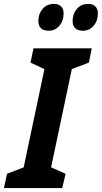

<svg xmlns="http://www.w3.org/2000/svg" viewBox="-60 -961 520 981"><path d="M-24 -73 61 -106 167 -608 96 -641 111 -714H409L394 -641L307 -608L201 -106L275 -73L258 0H-40ZM136 -854Q136 -890 157.5 -915.5Q179 -941 216 -941Q239 -941 252 -928.5Q265 -916 265 -893Q265 -854 243 -829Q221 -804 190 -804Q136 -804 136 -854ZM311 -854Q311 -890 332.5 -915.5Q354 -941 391 -941Q414 -941 427 -928.5Q440 -916 440 -893Q440 -854 418 -829Q396 -804 364 -804Q338 -804 324.5 -816.5Q311 -829 311 -854Z"/></svg>

Font: Noto Sans Display Ex Bold Cond
Style: Italic
Weight: 800
Width: 3
Italic angle: -12°
Designer: Monotype Design team
Foundry: Monotype Imaging Inc.
Version: Version 1.000